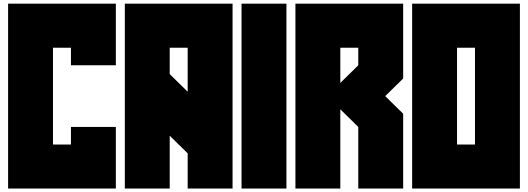

<svg xmlns="http://www.w3.org/2000/svg" viewBox="-20 -997 2929 1065"><path d="M373.5 -634.8V-732.4H273.9V-195.3H373.5V-293H622.6V48.8H24.9V-976.6H622.6V-634.8Z M1021 -146.5 921.4 -244.1V48.8H672.4V-976.6H1270V48.8H1021ZM921.4 -585.9 1021 -488.3V-732.4H921.4Z M1568.8 -976.6V48.8H1319.8V-976.6Z M1967.3 -293 1867.7 -390.6V48.8H1618.7V-976.6H2216.3V-561.5L2116.7 -463.9L2216.3 -366.2V48.8H1967.3ZM1967.3 -634.8V-732.4H1867.7V-537.1Z M2515.1 -732.4V-195.3H2614.7V-732.4ZM2266.1 48.8V-976.6H2863.8V48.8Z"/></svg>

Font: Wilelessous
Style: Regular
Weight: 400
Designer: Kristopher Martin
Foundry: Kristopher Martin
Version: Version 1.0; ttfautohint (v1.8.4.7-5d5b)